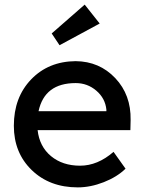

<svg xmlns="http://www.w3.org/2000/svg" viewBox="-20 -802 626 832"><path d="M317 10Q195 10 117.5 -65Q40 -140 40 -257Q40 -380 115 -458Q190 -536 308 -537Q411 -536 479.5 -463.5Q548 -391 546 -282L545 -238H143Q151 -167 201 -125.5Q251 -84 327 -84Q403 -84 472 -144L524 -71Q487 -35 429.5 -12.5Q372 10 317 10ZM147 -320H441V-327Q436 -376 397.5 -409Q359 -442 308 -442Q173 -442 147 -320ZM204 -657 347 -782 412 -700 238 -606Z"/></svg>

Font: Easer Grotesk
Style: Regular
Weight: 400
Designer: Boardeaser, Bonnie Shaver-Troup, Thomas Jockin
Foundry: Lexend
Version: Version 1.008;Glyphs 3.1.2 (3151)